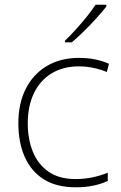

<svg xmlns="http://www.w3.org/2000/svg" viewBox="-20 -786 514 816"><path d="M302 10Q220 10 166 -24Q112 -58 85 -119.5Q58 -181 58 -262Q58 -346 89.5 -408.5Q121 -471 179 -505.5Q237 -540 316 -540Q353 -540 384.5 -533.5Q416 -527 443 -515L434 -480Q405 -492 374.5 -498Q344 -504 316 -504Q248 -504 199 -474Q150 -444 124 -389.5Q98 -335 98 -262Q98 -195 119.5 -141.5Q141 -88 186 -56.5Q231 -25 301 -25Q339 -25 374 -32.5Q409 -40 438 -52V-17Q413 -5 378.5 2.5Q344 10 302 10ZM432 -758Q415 -737 390.5 -709.5Q366 -682 338 -654.5Q310 -627 285 -606H256V-613Q277 -633 302 -660.5Q327 -688 349.5 -716Q372 -744 386 -766H432Z"/></svg>

Font: Noto Sans Arabic UI XLt
Style: Regular
Weight: 200
Designer: Monotype Design Team, Nadine Chahine and Nizar Qandah
Foundry: Monotype Imaging Inc.
Version: Version 2.010; ttfautohint (v1.8.4.7-5d5b)